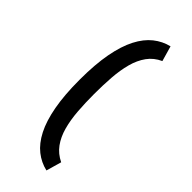

<svg xmlns="http://www.w3.org/2000/svg" viewBox="-278 -757 951 951"><g transform="rotate(45 198.0 -281.5)"><path d="M284.8 153.2Q239.4 142.8 202.2 113.4Q165 84 138.4 32.3Q111.8 -19.4 97.5 -96.9Q83.2 -174.4 83.2 -281Q83.2 -388 97.7 -465.6Q112.2 -543.2 139 -594.9Q165.8 -646.6 202.8 -676Q239.8 -705.4 284.8 -716.2L307.8 -636Q266.6 -617.4 241.9 -583.1Q217.2 -548.8 204.7 -502.2Q192.2 -455.6 188.1 -399.7Q184 -343.8 184 -281Q184 -218.6 188.3 -162.8Q192.6 -107 205.3 -60.7Q218 -14.4 242.7 19.6Q267.4 53.6 307.8 73Z"/></g></svg>

Font: Truculenta
Style: Regular
Weight: 400
Designer: Ivan Castro, Eva Sanz & Omnibus-Type Team
Foundry: Omnibus-Type
Version: Version 1.002